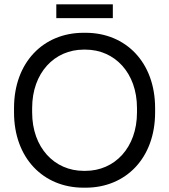

<svg xmlns="http://www.w3.org/2000/svg" viewBox="-20 -861 784 890"><path d="M241 -777H503V-841H241ZM45 -340C45 -128 181 9 367 9H377C563 9 699 -128 699 -340V-360C699 -572 563 -709 377 -709H367C181 -709 45 -572 45 -360ZM129 -340V-360C129 -524 233 -631 368 -631H376C511 -631 615 -524 615 -360V-340C615 -176 511 -69 376 -69H368C233 -69 129 -176 129 -340Z"/></svg>

Font: Fixel Text Regular
Style: Regular
Weight: 400
Width: 4
Designer: AlfaBravo + MacPaw
Foundry: Kyrylo Tkachov, Marchela Mozhyna, Serhii Makarenko, Maria Weinstein, Zakhar Kryvoshyya
Version: Version 1.211